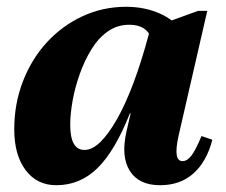

<svg xmlns="http://www.w3.org/2000/svg" viewBox="-20 -531 667 566"><path d="M146 15Q89 15 55.5 -29.5Q22 -74 22 -150Q22 -225 47.5 -291Q73 -357 118 -406Q163 -455 223 -483Q283 -511 352 -511Q407 -511 452.5 -490.5Q498 -470 521 -433L435 -358Q435 -411 417.5 -434.5Q400 -458 361 -458Q326 -458 298 -438.5Q270 -419 249.5 -385.5Q229 -352 215 -312.5Q201 -273 194 -234Q187 -195 187 -163Q187 -89 229 -89Q252 -89 276 -112.5Q300 -136 324.5 -179Q349 -222 372.5 -284Q396 -346 417 -424L472 -396L462 -197H363Q319 -86 267.5 -35.5Q216 15 146 15ZM452 15Q389 15 362.5 -27.5Q336 -70 353 -144L426 -462H462L564 -499H591L506 -129Q498 -92 501 -74Q504 -56 518 -56Q532 -56 544.5 -72.5Q557 -89 574 -130L606 -119Q589 -54 550 -19.5Q511 15 452 15Z"/></svg>

Font: Platypi Light
Style: Bold Italic
Weight: 700
Italic angle: -13°
Version: Version 1.200